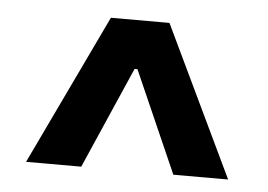

<svg xmlns="http://www.w3.org/2000/svg" viewBox="-34 -753 557 399"><g transform="rotate(5 244.0 -554.0)"><path d="M33 -397.7 182.5 -711.3H304.7L454.5 -397.7H340.2L246.8 -609.7H240.8L148.1 -397.7Z"/></g></svg>

Font: Inter P
Style: Bold
Weight: 700
Designer: Rasmus Andersson
Foundry: rsms
Version: Version 3.018;git-588b23468